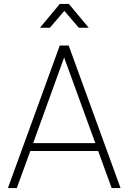

<svg xmlns="http://www.w3.org/2000/svg" viewBox="-20 -950 649 970"><path d="M182 -810H232L305 -895L378 -810H428L328 -930H282ZM20 0H65L133 -187H476L544 0H589L327 -720H282ZM147.5 -227 304 -659.5 461.5 -227Z"/></svg>

Font: Hauora ExtraLight
Style: Regular
Weight: 200
Designer: Mikhail Sharanda
Foundry: WCYS & Co.
Version: Version 1.010